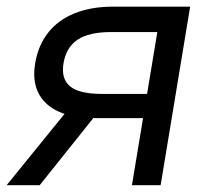

<svg xmlns="http://www.w3.org/2000/svg" viewBox="-42 -542 599 562"><path d="M428.2 0H344.2L418.5 -448.2H283.7Q218.8 -448.2 185.3 -426Q151.9 -403.8 144 -357.4Q136.2 -311.5 163.1 -289.3Q189.9 -267.1 256.3 -267.1H425.3L413.1 -196.3H237.8Q139.2 -196.3 93.8 -238.8Q48.3 -281.2 61 -357.4Q69.8 -409.2 98.9 -446.3Q127.9 -483.4 176 -502.9Q224.1 -522.5 289.1 -522.5H514.6ZM74.2 0H-22.5L168.9 -235.8H262.7Z"/></svg>

Font: Inter 28pt
Style: Italic
Weight: 400
Italic angle: -9.3988°
Designer: Rasmus Andersson
Foundry: rsms
Version: Version 4.001;git-66647c0bb